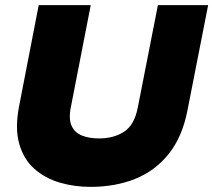

<svg xmlns="http://www.w3.org/2000/svg" viewBox="-20 -720 832 749"><path d="M333 9Q269 9 212 -8Q155 -25 113.5 -62Q72 -99 55 -159Q38 -219 54 -303L131 -700H334L257 -305Q247 -257 259 -230Q271 -203 299 -191.5Q327 -180 367 -180Q424 -180 464.5 -206.5Q505 -233 518 -303L596 -700H792L711 -288Q691 -186 638.5 -120Q586 -54 508 -22.5Q430 9 333 9Z"/></svg>

Font: REM ExtraBold
Style: Italic
Weight: 800
Italic angle: -11°
Designer: Octavio Pardo
Foundry: Ashler Design
Version: Version 1.005;gftools[0.9.28]